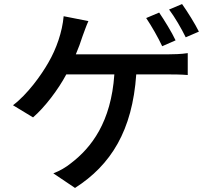

<svg xmlns="http://www.w3.org/2000/svg" viewBox="-20 -860 1040 947"><path d="M896 -676 961 -704C943 -741 905 -802 878 -840L814 -813C842 -776 875 -719 896 -676ZM780 -632 846 -661C828 -700 789 -763 765 -798L701 -771C728 -731 761 -673 780 -632ZM808 -592H354C367 -623 378 -652 387 -681C395 -702 405 -732 416 -756L294 -780C287 -702 258 -619 219 -552C184 -490 115 -394 44 -341L143 -281C201 -331 267 -418 307 -493H544C528 -258 431 -132 330 -55C307 -36 275 -17 243 -5L350 67C527 -46 633 -216 652 -493H808C831 -493 871 -493 906 -490V-598C875 -593 833 -592 808 -592Z"/></svg>

Font: Spoqa Han Sans Neo Medium
Style: Regular
Weight: 500
Designer: [Spoqa Han Sans Neo] Dong-huui Kim ___ Younghwa Kang ___ Yujin Lee ___ [Noto Sans] Ryoko NISHIZUKA ____ (kana & ideograp
Foundry: Spoqa (http://www.spoqa-han-sans.com)
Version: Version 1.100;hotconv 1.0.109;makeotfexe 2.5.65596